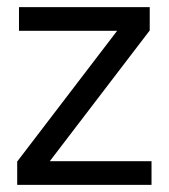

<svg xmlns="http://www.w3.org/2000/svg" viewBox="-20 -516 472 536"><path d="M28 0V-65L307 -430H33V-496H398V-431L119 -66H403V0Z"/></svg>

Font: DM Sans 9pt 36pt
Style: Regular
Weight: 400
Version: Version 4.004;gftools[0.9.30]